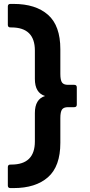

<svg xmlns="http://www.w3.org/2000/svg" viewBox="-20 -810 460 980"><path d="M33 150Q20 150 20 137V43Q20 30 33 30H38Q158 30 158 -88V-233Q158 -304 210 -320Q158 -336 158 -407V-552Q158 -670 38 -670H33Q20 -670 20 -683V-777Q20 -790 33 -790H49Q162 -790 225 -734.5Q288 -679 288 -559V-433Q288 -401 296.5 -389Q305 -377 327 -377H359Q372 -377 372 -364V-276Q372 -263 359 -263H327Q305 -263 296.5 -251Q288 -239 288 -207V-81Q288 39 225 94.5Q162 150 49 150Z"/></svg>

Font: LINE Seed Sans TH
Style: Bold
Weight: 700
Designer: Dalton Maag Ltd | Thai characters by Cadson Demak Co.,Ltd.
Foundry: Dalton Maag Ltd
Version: Version 1.002